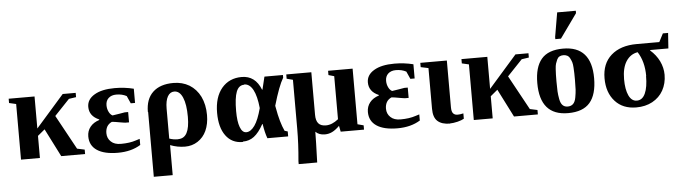

<svg xmlns="http://www.w3.org/2000/svg" viewBox="-54 -978 5055 1427"><g transform="rotate(-5 2473.5 -265.0)"><path d="M518 -459V-427L464 -419L352 -301L492 -45L548 -33V0H370L264 -209L211 -165V0H70V-415L18 -427V-459H211V-220L421 -459Z M962 -34 963 -32Q893 12 792 12Q691 12 637 -24Q583 -60 583 -128Q583 -169 607 -199Q631 -229 675 -243V-247Q602 -278 602 -347Q602 -403 658 -436Q713 -469 810 -469Q883 -469 951 -452V-346H919L894 -402Q861 -420 817 -420Q781 -420 759 -400Q738 -380 738 -347Q738 -320 749 -298Q759 -277 776 -268L828 -276Q868 -283 869 -283H894V-206H869Q861 -206 827 -212Q785 -220 767 -221Q743 -210 731 -190Q719 -169 719 -141Q719 -102 746 -77Q772 -52 820 -52Q886 -52 933 -68L962 -77Z M1042 -271H1040Q1040 -367 1094 -418Q1148 -469 1247 -469Q1314 -469 1366 -438Q1418 -406 1447 -348Q1476 -288 1476 -210Q1476 -144 1453 -93Q1431 -45 1388 -17Q1346 10 1294 10Q1237 10 1183 -11V213H1042ZM1247 -49 1248 -50Q1291 -50 1312 -89Q1333 -128 1333 -209Q1333 -302 1311 -353Q1289 -405 1248 -405Q1217 -405 1199 -374Q1181 -342 1181 -283V-60Q1211 -49 1247 -49Z M1726 10 1723 13Q1642 13 1597 -49Q1552 -110 1552 -219Q1552 -336 1608 -403Q1664 -469 1757 -469Q1858 -469 1900 -362H1903L1926 -457H2064V-437Q2029 -379 1987 -234Q2001 -156 2012 -120Q2025 -75 2040 -43L2063 -36V1H1908Q1892 -42 1882 -107H1879Q1845 -45 1808 -17Q1772 10 1726 10ZM1771 -412 1770 -410Q1730 -410 1712 -364Q1694 -318 1694 -220Q1694 -142 1710 -100Q1726 -57 1756 -57Q1789 -57 1819 -99Q1848 -140 1871 -227Q1862 -317 1837 -364Q1811 -412 1771 -412Z M2446 -45H2447Q2416 -14 2390 -2Q2365 10 2336 10Q2293 10 2267 -16Q2267 38 2261 213H2123V191Q2135 63 2135 -50V-415L2089 -427V-459H2276V-141Q2276 -98 2294 -77Q2312 -56 2350 -56Q2396 -56 2443 -94V-415L2401 -427V-459H2584V-44L2629 -32V0H2455Z M3048 -34 3049 -32Q2979 12 2878 12Q2777 12 2723 -24Q2669 -60 2669 -128Q2669 -169 2693 -199Q2717 -229 2761 -243V-247Q2688 -278 2688 -347Q2688 -403 2744 -436Q2799 -469 2896 -469Q2969 -469 3037 -452V-346H3005L2980 -402Q2947 -420 2903 -420Q2867 -420 2845 -400Q2824 -380 2824 -347Q2824 -320 2835 -298Q2845 -277 2862 -268L2914 -276Q2954 -283 2955 -283H2980V-206H2955Q2947 -206 2913 -212Q2871 -220 2853 -221Q2829 -210 2817 -190Q2805 -169 2805 -141Q2805 -102 2832 -77Q2858 -52 2906 -52Q2972 -52 3019 -68L3048 -77Z M3270 10V11Q3209 11 3177 -18Q3146 -46 3146 -110V-414L3089 -426V-458H3287V-109Q3287 -76 3299 -63Q3311 -50 3331 -50Q3351 -50 3375 -56V-16Q3358 -6 3327 2Q3293 10 3270 10Z M3896 -459V-427L3842 -419L3730 -301L3870 -45L3926 -33V0H3748L3642 -209L3589 -165V0H3448V-415L3396 -427V-459H3589V-220L3799 -459Z M4155 -471Q4366 -471 4366 -232Q4366 -111 4314.5 -50.5Q4263 10 4151 10Q3942 10 3942 -232Q3942 -351 3993 -411Q4044 -471 4155 -471ZM4223 -232Q4223 -264 4222.5 -280.5Q4222 -297 4220.5 -323.5Q4219 -350 4214.5 -364Q4210 -378 4202 -393.5Q4194 -409 4181.5 -415.5Q4169 -422 4152 -422Q4136 -422 4124 -415.5Q4112 -409 4105 -394Q4098 -379 4093.5 -364.5Q4089 -350 4087.5 -324.5Q4086 -299 4085.5 -281.5Q4085 -264 4085 -232Q4085 -185 4086.5 -158Q4088 -131 4094 -99.5Q4100 -68 4114.5 -53.5Q4129 -39 4152 -39Q4177 -39 4192.5 -53.5Q4208 -68 4214 -101Q4220 -134 4221.5 -159Q4223 -184 4223 -232ZM4104 -546V-562L4135 -743H4274V-725L4146 -546Z M4752 -216 4753 -214Q4753 -322 4705 -396Q4650 -387 4618 -337Q4587 -288 4587 -205Q4587 -128 4608 -83Q4629 -38 4668 -38Q4710 -38 4731 -85Q4752 -131 4752 -216ZM4800 -404 4798 -401Q4842 -363 4866 -314Q4890 -264 4890 -212Q4890 -147 4861 -95Q4833 -45 4780 -16Q4728 12 4660 12Q4560 12 4502 -52Q4443 -117 4443 -224Q4443 -334 4512 -395Q4582 -457 4703 -457H4872L4904 -519H4943L4935 -404Z"/></g></svg>

Font: Libra Serif Modern
Style: Bold
Weight: 700
Designer: Stefan Peev, Context Ltd
Foundry: Ascender Corporation
Version: Version 1.000